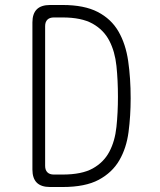

<svg xmlns="http://www.w3.org/2000/svg" viewBox="-20 -750 640 770"><path d="M181 0Q145 0 127.5 -17.5Q110 -35 110 -70V-660Q110 -695 127.5 -712.5Q145 -730 181 -730H231Q318 -730 372 -702Q426 -674 455 -624Q484 -574 494 -505.5Q504 -437 504 -356Q504 -285 495.5 -220.5Q487 -156 458.5 -107Q430 -58 376 -29Q322 0 231 0ZM161 -85Q161 -68 170 -59Q179 -50 196 -50H231Q308 -50 352 -74.5Q396 -99 418.5 -141.5Q441 -184 447 -241Q453 -298 453 -362Q453 -428 447 -485.5Q441 -543 418.5 -586.5Q396 -630 351.5 -655Q307 -680 231 -680H196Q179 -680 170 -671Q161 -662 161 -645Z"/></svg>

Font: Maple Mono Thin
Style: Regular
Weight: 250
Monospace: yes
Designer: subframe7536
Version: Version 7.000